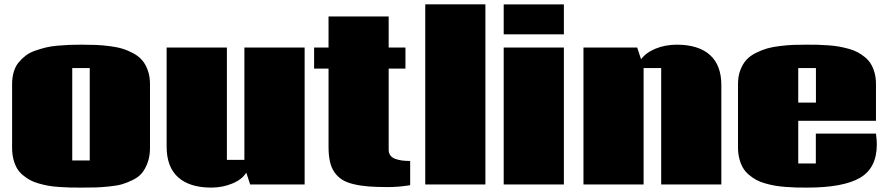

<svg xmlns="http://www.w3.org/2000/svg" viewBox="-20 -855 4113 890"><path d="M357.4 14.6Q327.1 14.6 305.2 14.2Q283.2 13.7 254.4 11.7Q225.6 9.8 204.8 6.1Q184.1 2.4 159.9 -4.4Q135.7 -11.2 118.9 -20.5Q102.1 -29.8 85.2 -43.9Q68.4 -58.1 58.3 -75.7Q48.3 -93.3 42.2 -117.2Q36.1 -141.1 36.1 -169.9V-465.3Q36.1 -496.1 43.7 -521.7Q51.3 -547.4 66.2 -565.4Q81.1 -583.5 99.4 -597.4Q117.7 -611.3 143.1 -620.1Q168.5 -628.9 192.1 -634.8Q215.8 -640.6 246.8 -643.3Q277.8 -646 302.2 -647Q326.7 -647.9 357.9 -647.9Q396 -647.9 425 -646.7Q454.1 -645.5 488.8 -641.1Q523.4 -636.7 548.6 -628.9Q573.7 -621.1 598.9 -607.4Q624 -593.8 639.9 -574.7Q655.8 -555.7 665.5 -527.8Q675.3 -500 675.3 -464.8V-169.4Q675.3 -131.8 664.8 -102.5Q654.3 -73.2 638.9 -54Q623.5 -34.7 596.4 -21.2Q569.3 -7.8 545.9 -1Q522.5 5.9 484.9 9.5Q447.3 13.2 422.6 13.9Q397.9 14.6 357.4 14.6ZM314.9 -111.3H396V-539.6H314.9Z M959.5 14.6Q859.4 14.6 805.9 -33Q752.4 -80.6 752.4 -175.8V-634.8H1031.7V-113.8H1112.8V-634.8H1392.1V0H1139.6L1121.6 -54.7Q1102.1 -22.9 1056.6 -4.2Q1011.2 14.6 959.5 14.6Z M1881.3 3.4Q1881.3 3.4 1878.4 3.9Q1875.5 4.4 1870.1 5.1Q1864.7 5.9 1857.7 6.8Q1850.6 7.8 1841.3 8.8Q1832 9.8 1822.3 10.5Q1812.5 11.2 1801 11.7Q1789.6 12.2 1778.3 12.2Q1725.6 12.2 1688.2 9.3Q1650.9 6.3 1618.4 -1.5Q1585.9 -9.3 1565.4 -22.5Q1544.9 -35.6 1530.3 -56.6Q1515.6 -77.6 1509.3 -106.7Q1502.9 -135.7 1502.9 -175.3V-537.1H1436V-634.8H1502.9V-778.8H1781.7V-634.8H1859.4V-537.1H1781.7V-160.2Q1781.7 -145 1789.6 -134.5Q1797.4 -124 1812 -118.7Q1826.7 -113.3 1843 -111.1Q1859.4 -108.9 1881.3 -108.9Z M2230 0H1951.2V-835H2230Z M2593.8 -834.5V-695.8H2314.9V-834.5ZM2593.8 0H2314.9V-634.8H2593.8Z M3118.2 -647.9Q3218.3 -647.5 3271 -600.1Q3323.7 -552.7 3323.7 -460.9V0H3044.9V-539.6H2963.4V0H2684.6V-634.8H2933.6L2951.7 -580.1Q2973.6 -610.8 3018.6 -629.4Q3063.5 -647.9 3118.2 -647.9Z M3680.2 -379.4H3762.2V-539.6H3680.2ZM4040.5 -235.8Q4044.4 -206.1 4044.4 -185.5Q4044.4 -76.2 3966.6 -30.8Q3888.7 14.6 3721.7 14.6Q3692.9 14.6 3671.4 14.2Q3649.9 13.7 3621.6 11.5Q3593.3 9.3 3572.3 5.6Q3551.3 2 3527.1 -4.9Q3502.9 -11.7 3485.6 -21.2Q3468.3 -30.8 3451.4 -44.9Q3434.6 -59.1 3424.1 -76.9Q3413.6 -94.7 3407.2 -119.1Q3400.9 -143.6 3400.9 -172.4V-465.3Q3400.9 -501 3411.6 -529.5Q3422.4 -558.1 3439.2 -576.9Q3456.1 -595.7 3483.2 -609.4Q3510.3 -623 3535.9 -630.4Q3561.5 -637.7 3596.7 -641.8Q3631.8 -646 3658.4 -647Q3685.1 -647.9 3720.7 -647.9Q3748.5 -647.9 3769.5 -647.5Q3790.5 -647 3818.6 -645Q3846.7 -643.1 3867.4 -639.4Q3888.2 -635.7 3912.6 -629.2Q3937 -622.6 3954.6 -613.3Q3972.2 -604 3989.3 -590.1Q4006.3 -576.2 4016.8 -558.8Q4027.3 -541.5 4033.9 -517.8Q4040.5 -494.1 4040.5 -465.8V-294.9H3680.2V-97.2H3761.7V-235.8Z"/></svg>

Font: Coda
Style: Heavy
Weight: 800
Version: Version 2.000; ttfautohint (v0.8) -r 50 -G 200 -x